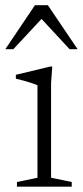

<svg xmlns="http://www.w3.org/2000/svg" viewBox="-32 -700 311 720"><path d="M164 -450.5 159.5 -388V-33.5L237 -17.5V0H31.5V-17.5L108.5 -33.5V-380.5Q103 -383 89.5 -387.5Q76 -392 59.5 -396.8Q43 -401.5 27.5 -405V-419.5L156.5 -450.5ZM-12 -515.5 99 -680.5H147.5L259 -515.5H229L114 -639.5H133.5L18 -515.5Z"/></svg>

Font: Newsreader 16pt Light
Style: Regular
Weight: 300
Designer: Hugues Gentile
Foundry: Production Type
Version: Version 1.003